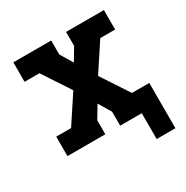

<svg xmlns="http://www.w3.org/2000/svg" viewBox="-156 -662 912 940"><g transform="rotate(-30 300.0 -192.0)"><path d="M464 146V0H342V-79L300 -149L258 -79V0H44V-110H128L230 -265L128 -420H44V-530H258V-451L300 -381L342 -451V-530H556V-420H472L370 -265L472 -110H570V146Z"/></g></svg>

Font: Iosevka Slab XBdEx
Style: Regular
Weight: 800
Width: 7
Monospace: yes
Designer: Belleve Invis
Foundry: Belleve Invis
Version: Version 11.1.0; ttfautohint (v1.8.3)